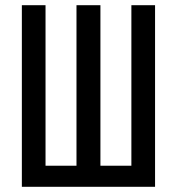

<svg xmlns="http://www.w3.org/2000/svg" viewBox="-20 -718 680 738"><path d="M64 -698H155V-81H274V-698H366V-81H485V-698H576V0H64Z"/></svg>

Font: Writer
Style: Regular
Weight: 400
Monospace: yes
Designer: Mike Abbink, Paul van der Laan, Pieter van Rosmalen
Foundry: Bold Monday
Version: Version 2.001 2020